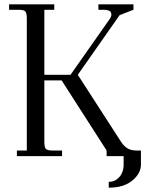

<svg xmlns="http://www.w3.org/2000/svg" viewBox="-20 -722 691 888"><path d="M22 -676.8V-702.1H231V-676.8H185.1V-376H306.2L488.8 -636.2Q495.1 -645.5 495.1 -653.8Q495.1 -666.5 486.1 -671.6Q477.1 -676.8 457 -676.8H435.1V-702.1H597.2V-676.8L533.2 -651.9L339.8 -376L540 -65.9Q554.2 -44.9 570.3 -35.4Q586.4 -25.9 610.8 -25.9H631.8V40Q631.8 79.6 592.3 112.8Q552.7 146 482.9 146V119.1Q506.3 119.1 522.7 105.7Q539.1 92.3 545.4 75Q551.8 57.6 551.8 40V0H473.1V-25.9L265.1 -350.1H185.1V-65.9Q185.1 -41 192.1 -33.4Q199.2 -25.9 224.1 -25.9H267.1V0H58.1V-25.9H104V-637.2Q104 -662.1 96.9 -669.4Q89.8 -676.8 64.9 -676.8Z"/></svg>

Font: Dihjauti
Style: Regular
Weight: 400
Designer: T. Christopher White
Version: Version 3.0.0